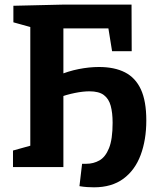

<svg xmlns="http://www.w3.org/2000/svg" viewBox="-20 -724 698 832"><path d="M387.3 87.7Q374.3 87.7 358 86.7Q341.7 85.7 324.3 82.7L335.7 -14.3H354.3Q385 -14.3 410.8 -28.8Q436.7 -43.3 452.3 -81.8Q468 -120.3 468 -192Q468 -235 459.8 -265.3Q451.7 -295.7 430.2 -312Q408.7 -328.3 367.7 -328.3Q340 -328.3 304.7 -321.2Q269.3 -314 231.3 -300.7L254.7 -327.7V0H36.3V-71.7L137 -99.7L111.3 -63.7V-619.7L131.7 -601.3L38 -627.3V-699L251.3 -704H550L550.7 -502H465.7L447.3 -616L471.3 -601H232.3L254.7 -623.3V-382.3L231 -396.7Q275.3 -415.7 321.2 -424.7Q367 -433.7 409 -433.7Q476 -433.7 521.5 -410.5Q567 -387.3 590.5 -336.7Q614 -286 614 -202Q614 -118 589.5 -52.3Q565 13.3 514.7 50.5Q464.3 87.7 387.3 87.7Z"/></svg>

Font: Bitter Thin
Style: Regular
Weight: 100
Designer: Sol Matas, and Bitter project Authors
Foundry: Sol Matas
Version: Version 2.002